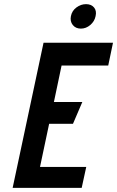

<svg xmlns="http://www.w3.org/2000/svg" viewBox="-20 -906 565 926"><path d="M395 -886Q370 -886 348.5 -870Q327 -854 322 -828Q317 -803 331 -785.5Q345 -768 370 -768Q395 -768 415.5 -785.5Q436 -803 441 -828Q447 -854 433.5 -870Q420 -886 395 -886ZM41 0H374L396 -101H173L217 -309H332L377 -414H240L277 -590H502L525 -700H190Z"/></svg>

Font: Advent Pro
Style: Bold Italic
Weight: 700
Italic angle: -12°
Designer: VivaRado, Andreas Kalpakidis
Foundry: VivaRado, Andreas Kalpakidis
Version: Version 3.000